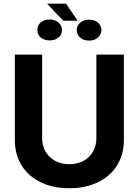

<svg xmlns="http://www.w3.org/2000/svg" viewBox="-20 -1000 744 1030"><path d="M644.5 -707V-248Q644.5 -171.4 607.9 -112.8Q571.3 -54.2 504.9 -22.2Q438.5 9.8 351.6 9.8Q264.6 9.8 198.5 -22.2Q132.3 -54.2 95.9 -112.8Q59.6 -171.4 59.6 -248V-707H206.1V-259.8Q206.1 -219.2 224.1 -187.3Q242.2 -155.3 275.4 -137.2Q308.6 -119.1 351.6 -119.1Q395 -119.1 428.2 -137.2Q461.4 -155.3 479.2 -187.3Q497.1 -219.2 497.1 -259.8V-707ZM396.5 -888.7H319.3L232.4 -980.5H334ZM246.1 -895.5Q275.4 -895.5 293.9 -879.2Q312.5 -862.8 312.5 -838.9Q312.5 -814.5 293.9 -798.8Q275.4 -783.2 246.1 -783.2Q216.3 -783.2 198 -799.3Q179.7 -815.4 180.7 -839.8Q179.7 -863.3 198.2 -879.4Q216.8 -895.5 246.1 -895.5ZM458 -894.5Q487.3 -894.5 505.4 -878.7Q523.4 -862.8 524.4 -838.9Q523.4 -815.4 505.4 -798.8Q487.3 -782.2 458 -782.2Q428.7 -782.2 410.2 -798.3Q391.6 -814.5 391.6 -838.9Q391.6 -862.8 410.4 -878.7Q429.2 -894.5 458 -894.5Z"/></svg>

Font: Pretendard JP
Style: Bold
Weight: 700
Designer: Base glyphs from Inter by Rasmus Andersson; Hangeul glyphs from Noto Sans CJK(Source Han Sans) by Jang Soo-young and Kan
Foundry: Kil Hyung-jin
Version: Version 1.309